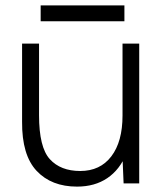

<svg xmlns="http://www.w3.org/2000/svg" viewBox="-20 -681 615 713"><path d="M435 -95V-519H497V0H439ZM278 -46Q352 -46 393.5 -100.5Q435 -155 435 -252H473Q473 -169 449 -110Q425 -51 378.5 -19.5Q332 12 266 12Q171 12 116 -46.5Q61 -105 62 -229V-253H125Q125 -134 165 -90Q205 -46 278 -46ZM62 -519H125V-253H62ZM131 -661H442V-602H131Z"/></svg>

Font: 寒蝉端黑体 Light
Style: Regular
Weight: 300
Designer: ChillDuanSans {Warren2060}; 
Source Han Sans {Ryoko NISHIZUKA 西塚涼子 (kana, bopomofo & ideographs); Paul D. Hunt (Latin, G
Foundry: ChillType&Adobe
Version: Version 1.300;Glyphs 3.3 (3306)